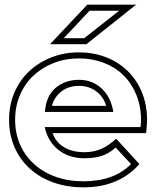

<svg xmlns="http://www.w3.org/2000/svg" viewBox="-20 -784 671 825"><path d="M206 -212Q220 -172 256 -151Q292 -130 343 -130Q382 -130 414.5 -144Q447 -158 479 -188L579 -79Q491 21 339 21Q267 21 208 -0.5Q149 -22 107 -60.5Q65 -99 42 -152.5Q19 -206 19 -269Q19 -333 42 -386.5Q65 -440 105.5 -478Q146 -516 201 -537.5Q256 -559 319 -559Q381 -559 434.5 -538.5Q488 -518 527.5 -480Q567 -442 589.5 -388Q612 -334 612 -267Q612 -265 611 -248.5Q610 -232 608 -212ZM343 -104Q277 -104 231.5 -139.5Q186 -175 172 -238H584Q585 -252 585.5 -258.5Q586 -265 586 -267Q586 -328 565.5 -377.5Q545 -427 509.5 -461.5Q474 -496 425 -514.5Q376 -533 319 -533Q261 -533 211 -513.5Q161 -494 124 -459.5Q87 -425 66 -376Q45 -327 45 -269Q45 -212 66 -163.5Q87 -115 126 -79.5Q165 -44 219 -24.5Q273 -5 339 -5Q470 -5 543 -79L477 -150Q448 -124 416.5 -114Q385 -104 343 -104ZM173 -303Q178 -372 219 -406.5Q260 -441 320 -441Q377 -441 417 -403.5Q457 -366 467 -303ZM436 -329Q425 -368 393.5 -391.5Q362 -415 320 -415Q275 -415 244.5 -391.5Q214 -368 203 -329ZM254 -620H342L492 -738H365ZM355 -764H565L351 -594H195Z"/></svg>

Font: CMG Sans Outline
Style: Outline
Weight: 700
Designer: Julieta Ulanovsky
Foundry: Julieta Ulanovsky
Version: Version 7.200